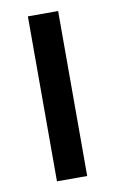

<svg xmlns="http://www.w3.org/2000/svg" viewBox="-68 -580 373 619"><g transform="rotate(-10 118.0 -270.0)"><path d="M167 0V-540H68V0Z"/></g></svg>

Font: Noto Sans Khmer UI Condensed Medium
Style: Regular
Weight: 500
Width: 3
Designer: Danh Hong and the Monotype Design Team
Foundry: Monotype Imaging Inc.
Version: Version 2.002